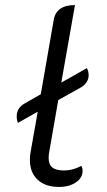

<svg xmlns="http://www.w3.org/2000/svg" viewBox="-20 -729 424 758"><path d="M175 -133Q172 -118 172 -106Q172 -80 186.5 -68Q201 -56 233 -56Q267 -56 301 -74Q306 -67 306 -54Q306 -27 279.5 -9Q253 9 213 9Q159 9 128.5 -19.5Q98 -48 98 -98Q98 -114 101 -130L129 -288L51 -244Q46 -255 46 -270Q46 -303 78 -321L141 -357L192 -650Q202 -709 276 -709L222 -403L323 -460Q330 -447 330 -432Q330 -417 321.5 -404Q313 -391 298 -383L210 -334Z"/></svg>

Font: K2D Light
Style: Italic
Weight: 300
Italic angle: -10°
Designer: Katatrad Aksorn Co.,Ltd.
Foundry: Cadson Demak Co.,Ltd.
Version: Version 1.000; ttfautohint (v1.6)